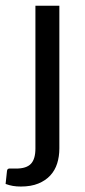

<svg xmlns="http://www.w3.org/2000/svg" viewBox="-47 -498 306 689"><path d="M166 -477.5V34.7Q166 63.5 158.2 88.4Q150.4 113.3 133.5 131.6Q116.7 149.9 90.6 160.6Q64.5 171.4 27.8 171.4Q12.2 171.4 -0.7 169.2Q-13.7 167 -26.9 162.1L-22 116.2Q-21.5 111.8 -19.8 109.6Q-18.1 107.4 -14.4 106.9Q-10.7 106.4 -4.6 106.7Q1.5 106.9 10.7 106.9Q47.9 106.9 64 89.8Q80.1 72.8 80.1 34.7V-477.5Z"/></svg>

Font: Carlito
Style: Regular
Weight: 400
Designer: Lukasz Dziedzic
Foundry: tyPoland Lukasz Dziedzic
Version: Version 1.104